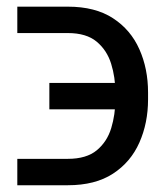

<svg xmlns="http://www.w3.org/2000/svg" viewBox="-20 -548 489 568"><path d="M31.2 -78.1H180.7Q235.8 -78.1 266.4 -103.5Q296.9 -128.9 309.1 -169.2Q321.3 -209.5 321.3 -253.9V-274.4Q321.3 -319.3 308.8 -359.4Q296.4 -399.4 265.9 -424.8Q235.4 -450.2 180.7 -450.2H31.2V-528.3H180.7Q261.7 -528.3 314.2 -494.1Q366.7 -460 392.3 -402.3Q418 -344.7 418 -274.4V-253.9Q418 -184.1 392.3 -126.2Q366.7 -68.4 314.2 -34.2Q261.7 0 180.7 0H31.2ZM126 -224.6V-302.7H394.5V-224.6Z"/></svg>

Font: GitLab Sans
Style: Regular
Weight: 400
Designer: Rasmus Andersson
Foundry: Modifications by GitLab B.V., manufactured by rsms
Version: Version 4.000;git-c8fb6b7